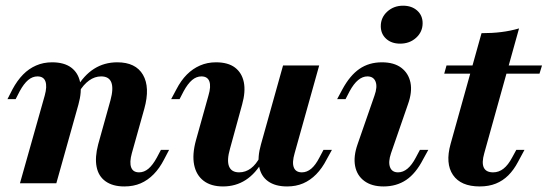

<svg xmlns="http://www.w3.org/2000/svg" viewBox="-20 -650 1942 681"><path d="M421 11.3Q379.8 11.3 354.4 -6.9Q329 -25 322.6 -58.5Q316.1 -91.9 328.2 -137.9L371.8 -294.4Q383.1 -335.5 375 -357.3Q366.9 -379 338.7 -379Q316.1 -379 296 -364.5Q275.8 -350 259.7 -322.6L250.8 -337.1Q277.4 -383.1 313.7 -406Q350 -429 396 -429Q461.3 -429 487.1 -384.7Q512.9 -340.3 491.9 -264.5L447.6 -106.5Q438.7 -74.2 445.2 -56.5Q451.6 -38.7 473.4 -38.7Q491.1 -38.7 506.5 -51.6Q521.8 -64.5 536.3 -91.1L550.8 -118.5H579.8L562.1 -84.7Q546 -53.2 525 -31.9Q504 -10.5 478.6 0.4Q453.2 11.3 421 11.3ZM50.8 0 138.7 -311.3Q147.6 -343.5 141.1 -361.3Q134.7 -379 112.9 -379Q95.2 -379 79.8 -366.1Q64.5 -353.2 50 -326.6L35.5 -298.4H6.5L24.2 -333.1Q41.1 -364.5 61.7 -385.5Q82.3 -406.5 108.1 -417.7Q133.9 -429 164.5 -429Q207.3 -429 232.3 -410.5Q257.3 -391.9 264.1 -358.5Q271 -325 258.1 -279L179.8 0Z M771 11.3Q728.2 11.3 702 -8.9Q675.8 -29 668.5 -65.7Q661.3 -102.4 675 -152.4L719.4 -311.3Q729 -343.5 722.6 -361.3Q716.1 -379 694.4 -379Q676.6 -379 661.3 -366.1Q646 -353.2 631.5 -326.6L616.9 -298.4H587.1L605.6 -333.1Q621.8 -364.5 642.7 -385.5Q663.7 -406.5 689.5 -417.7Q715.3 -429 746 -429Q788.7 -429 813.3 -410.5Q837.9 -391.9 844.8 -358.5Q851.6 -325 838.7 -279L796 -123.4Q783.9 -81.5 792.3 -60.1Q800.8 -38.7 828.2 -38.7Q850.8 -38.7 869.8 -52.8Q888.7 -66.9 903.2 -95.2L912.9 -80.6Q887.1 -34.7 851.6 -11.7Q816.1 11.3 771 11.3ZM998.4 11.3Q956.5 11.3 931 -6.9Q905.6 -25 899.2 -58.9Q892.7 -92.7 905.6 -137.9L983.9 -417.7H1112.1L1025 -106.5Q1015.3 -73.4 1022.2 -56Q1029 -38.7 1050.8 -38.7Q1068.5 -38.7 1083.9 -51.6Q1099.2 -64.5 1112.9 -91.1L1127.4 -118.5H1157.3L1138.7 -84.7Q1122.6 -53.2 1101.6 -31.9Q1080.6 -10.5 1055.2 0.4Q1029.8 11.3 998.4 11.3Z M1340.3 11.3Q1298.4 11.3 1272.2 -8.1Q1246 -27.4 1239.5 -61.3Q1233.1 -95.2 1248.4 -138.7L1308.1 -310.5Q1319.4 -341.9 1312.1 -360.5Q1304.8 -379 1283.1 -379Q1266.1 -379 1250.4 -366.1Q1234.7 -353.2 1220.2 -326.6L1205.6 -298.4H1175.8L1194.4 -333.1Q1221 -382.3 1254.8 -405.6Q1288.7 -429 1334.7 -429Q1377.4 -429 1403.2 -409.7Q1429 -390.3 1435.9 -356.9Q1442.7 -323.4 1426.6 -279L1366.9 -106.5Q1356.5 -75.8 1363.3 -57.3Q1370.2 -38.7 1391.9 -38.7Q1427.4 -38.7 1454.8 -91.1L1469.4 -118.5H1499.2L1480.6 -84.7Q1454.8 -34.7 1420.6 -11.7Q1386.3 11.3 1340.3 11.3ZM1399.2 -495.2Q1368.5 -495.2 1349.6 -512.5Q1330.6 -529.8 1330.6 -557.3Q1330.6 -587.9 1353.6 -608.9Q1376.6 -629.8 1409.7 -629.8Q1440.3 -629.8 1459.7 -612.5Q1479 -595.2 1479 -567.7Q1479 -537.1 1456 -516.1Q1433.1 -495.2 1399.2 -495.2Z M1681.5 11.3Q1614.5 11.3 1586.7 -29.4Q1558.9 -70.2 1578.2 -139.5L1687.9 -532.3Q1725.8 -532.3 1758.1 -536.3Q1790.3 -540.3 1821 -549.2L1697.6 -106.5Q1687.9 -72.6 1696 -55.6Q1704 -38.7 1729 -38.7Q1749.2 -38.7 1765.7 -51.6Q1782.3 -64.5 1796.8 -91.9L1811.3 -118.5H1840.3L1816.9 -75Q1802.4 -47.6 1783.1 -28.2Q1763.7 -8.9 1738.7 1.2Q1713.7 11.3 1681.5 11.3ZM1555.6 -388.7 1563.7 -417.7H1902.4L1893.5 -388.7Z"/></svg>

Font: Playfair 5pt SemiExpanded Light ExtraBold
Style: Italic
Weight: 800
Italic angle: -15.6°
Version: Version 2.001;gftools[0.9.30]